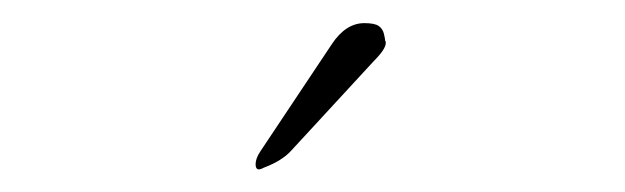

<svg xmlns="http://www.w3.org/2000/svg" viewBox="-20 -743 540 166"><path d="M208 -598Q201 -594 201 -601Q201 -606 205 -612L267 -705Q279 -723 295 -723Q304 -723 307.5 -720.5Q311 -718 312 -713.5Q313 -709 313 -708Q316 -703 303 -690L232 -613Q224 -604 208 -598Z"/></svg>

Font: Quicksand
Style: Light Italic
Weight: 300
Italic angle: -12°
Designer: Andrew Paglinawan
Foundry: Andrew Paglinawan
Version: 1.002